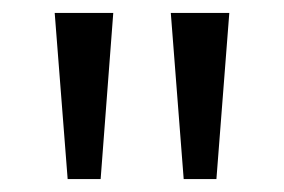

<svg xmlns="http://www.w3.org/2000/svg" viewBox="-20 -734 441 298"><path d="M155.8 -713.9 136.2 -456.1H85L64.9 -713.9ZM335.9 -713.9 315.9 -456.1H265.1L245.1 -713.9Z"/></svg>

Font: f06597129
Style: Regular
Weight: 400
Foundry: Ascender Corporation
Version: Version 1.10